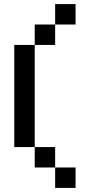

<svg xmlns="http://www.w3.org/2000/svg" viewBox="-20 -720 440 940"><path d="M150 -500H50V0H150ZM150 100H250V0H150ZM150 -500H250V-600H150ZM250 200H350V100H250ZM250 -600H350V-700H250Z"/></svg>

Font: LS-VG5000
Style: Regular
Weight: 400
Designer: Justin Bihan, 2021
Foundry: Justin Bihan, 2021
Version: Version 1.000;Glyphs 3.1.2 (3151)